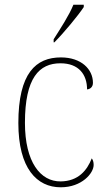

<svg xmlns="http://www.w3.org/2000/svg" viewBox="-20 -786 451 816"><path d="M208 -619V-606H211C251 -646 313 -721 336 -756V-766H292C274 -721 237 -665 208 -619ZM238 10C328 10 378 -50 378 -85C378 -98 375 -106 370 -113C350 -62 313 -16 238 -15C152 -14 86 -97 86 -264C86 -456 147 -517 237 -517C315 -517 350 -469 350 -406C363 -407 375 -416 375 -434C375 -492 325 -542 239 -542C133 -542 58 -476 58 -263C58 -70 137 10 238 10Z"/></svg>

Font: Noto Serif Thai SemiCondensed Thin
Style: Regular
Weight: 100
Width: 4
Designer: Monotype Design Team
Foundry: Monotype Imaging Inc.
Version: Version 2.002